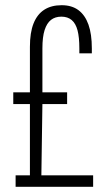

<svg xmlns="http://www.w3.org/2000/svg" viewBox="-20 -718 404 738"><path d="M40 0V-44H95V-318H31V-363H95V-538Q95 -593 109 -628Q123 -663 150 -680.5Q177 -698 217 -698Q256 -698 281.5 -679Q307 -660 320 -623.5Q333 -587 333 -532V-513H285V-532Q285 -575 278 -601.5Q271 -628 255.5 -641Q240 -654 216 -654Q192 -654 176 -641.5Q160 -629 151.5 -602.5Q143 -576 143 -532V-363H238V-318H143L139 -44H338V0Z"/></svg>

Font: Archivo ExtraCondensed Thin
Style: Regular
Weight: 250
Width: 2
Designer: Hector Gatti
Foundry: Omnibus-Type
Version: Version 2.001